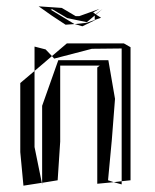

<svg xmlns="http://www.w3.org/2000/svg" viewBox="-20 -584 489 606"><path d="M333 -143 343 -272 322 -394H164L113 -250V-7L162 -15L170 -137V-377H295L287 -371V-377V-4L339 -9L321 -15ZM371 -447H191L144 -407L151 -399L270 -430L362 -431H364V-12L392 -15V-435ZM89 -360 44 -322V-104L54 2L112 -7L89 -120ZM89 -437 124 -428 144 -407 89 -360ZM339 -9 364 -12V-2ZM112 -7H113V-1ZM299 -528 283 -538 304 -556 282 -539 274 -545 294 -556 230 -533H219L175 -559L102 -564L143 -535L187 -506L215 -508L139 -554L143 -553V-556L192 -527L254 -514L279 -535V-521ZM279 -521V-520L240 -501L216 -508L253 -512Z"/></svg>

Font: Quebrada
Style: Regular
Weight: 400
Designer: deFharo
Foundry: deFharo
Version: Version 1.034 2012